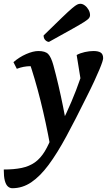

<svg xmlns="http://www.w3.org/2000/svg" viewBox="-69 -732 566 1016"><path d="M-3.9 264Q-16.7 264 -27.2 254.8Q-37.6 245.7 -43.4 224.2Q-49.1 202.8 -49.1 165Q5.6 165 45.8 156.6Q86 148.1 115.5 127.3Q144.9 106.5 168 68.7Q191 30.8 211.9 -27L196.7 40.1Q174.4 -83.5 145.2 -200.2Q116 -316.9 80.6 -419.6L134.7 -374Q127.9 -378.4 117.1 -380.1Q106.4 -381.8 92.7 -381.8Q55.7 -381.8 20 -367.9L2.2 -403.1Q33 -429.9 69.8 -446Q106.7 -462 134.1 -462Q170.6 -462 186 -446.1Q201.5 -430.2 213.4 -387.1Q227.5 -335.6 240.3 -280.4Q253.1 -225.2 264.7 -167.7Q276.3 -110.1 286.3 -50.9L226.2 -21.8Q256.8 -78.9 283.5 -136.4Q310.2 -194 333.3 -253.9Q356.4 -313.7 375.3 -376.8L360.7 -292.4L336.7 -440.9Q355.1 -451.1 380 -456.6Q404.9 -462 425.9 -462Q451.3 -462 464.1 -453.6Q476.8 -445.1 476.8 -424Q476.8 -418 472.1 -403.3Q467.3 -388.5 456.9 -363.6Q446.5 -338.7 429.8 -302.4Q413.1 -266.2 388.3 -217.2Q330.7 -100.3 282 -10.3Q233.4 79.6 188.1 140.6Q142.7 201.5 96.3 232.7Q49.8 264 -3.9 264ZM190.2 -510.4Q180.3 -510.4 171 -519.5Q161.7 -528.5 161.7 -544.4Q223.6 -604.9 258.8 -638.8Q294.1 -672.8 312.3 -688.2Q330.5 -703.5 339.2 -707.7Q347.9 -712 355.8 -712Q368.3 -712 380.2 -702.9Q392.2 -693.8 399.8 -679.9Q407.5 -666 407.5 -651.5Q407.5 -644.5 402.8 -637.2Q398.1 -630 378.3 -617Q358.4 -604.1 313.9 -579.2Q269.4 -554.3 190.2 -510.4Z"/></svg>

Font: Petrona
Style: Italic
Weight: 400
Italic angle: -9°
Designer: Ringo R. Seeber
Foundry: Ringo R. Seeber
Version: Version 2.001; ttfautohint (v1.8.3)